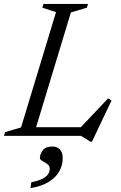

<svg xmlns="http://www.w3.org/2000/svg" viewBox="-37 -690 612 975"><path d="M323 -627 133 0H-17L-11 -19L70 -43L247.5 -628.5L178 -651L184 -670H410L404 -651ZM364 -34 512 -190.5 529.5 -180 430 29.5H422.5L374.5 0H97L111.5 -44H403.5ZM165.5 112.5Q165.5 92.5 180.2 73.2Q195 54 230 54Q251 54 266.2 68Q281.5 82 281.5 112.5Q281.5 148.5 264.2 179.8Q247 211 210.8 233.5Q174.5 256 118 265L122 235.5Q159 228 179.2 217.5Q199.5 207 207.5 194Q215.5 181 215.5 166.5Q215.5 152 203 143Q190.5 134 178 127.2Q165.5 120.5 165.5 112.5Z"/></svg>

Font: Newsreader Text
Style: Italic
Weight: 400
Italic angle: -17°
Designer: Hugues Gentile
Foundry: Production Type
Version: Version 1.001